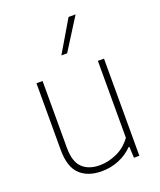

<svg xmlns="http://www.w3.org/2000/svg" viewBox="-149 -901 836 1003"><g transform="rotate(-20 269.0 -399.5)"><path d="M78 -169.5V-540H112V-169Q112 -91.5 146.8 -57.8Q181.5 -24 244 -24Q291.5 -24 339.2 -45.8Q387 -67.5 419.5 -112.5V-540H453.5V0H423.5L420.5 -62H416.5Q382 -27 337 -9Q292 9 243 9Q165.5 9 121.8 -33Q78 -75 78 -169.5ZM250 -632 354 -808H393L282 -632Z"/></g></svg>

Font: Encode Sans Thin
Style: Regular
Weight: 250
Designer: Multiple Designers
Foundry: Impallari Type
Version: Version 2.000